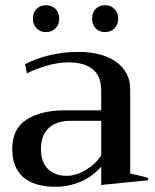

<svg xmlns="http://www.w3.org/2000/svg" viewBox="-20 -706 594 736"><path d="M106 -634Q106 -657 120 -671.5Q134 -686 156 -686Q179 -686 193 -671.5Q207 -657 207 -634Q207 -612 193 -597.5Q179 -583 156 -583Q134 -583 120 -597.5Q106 -612 106 -634ZM333 -634Q333 -657 346.5 -671.5Q360 -686 383 -686Q405 -686 419 -671.5Q433 -657 433 -634Q433 -612 419 -597.5Q405 -583 383 -583Q360 -583 346.5 -597.5Q333 -612 333 -634ZM27 -135Q27 -213 82.5 -248Q138 -283 227 -283H368V-359Q368 -415 335 -441Q302 -467 243 -467Q204 -467 162 -455Q120 -443 83 -425L76 -460Q118 -482 171 -494.5Q224 -507 279 -507Q372 -507 425.5 -468.5Q479 -430 479 -365V-41Q517 -33 548 -24V-15L368 3V-67Q331 -26 285.5 -8Q240 10 195 10Q111 10 69 -27Q27 -64 27 -135ZM368 -111V-243H253Q195 -243 166 -214.5Q137 -186 137 -136Q137 -84 164 -58Q191 -32 236 -32Q272 -32 310.5 -55.5Q349 -79 368 -111Z"/></svg>

Font: Trirong Medium
Style: Regular
Weight: 500
Designer: Katatrad Team
Foundry: CadsonDemak
Version: Version 1.001